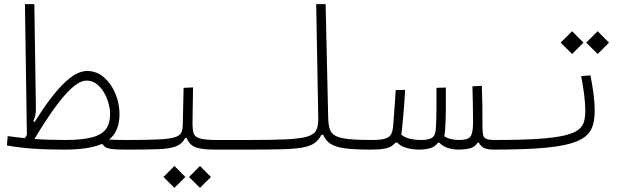

<svg xmlns="http://www.w3.org/2000/svg" viewBox="-20 -713 2970 917"><path d="M580.6 1.5Q523.4 1.5 500.7 -3.7Q478 -8.8 471.2 -23.9H461.9Q401.4 1.5 288.1 1.5Q220.2 1.5 171.4 -1Q122.6 -3.4 85 -7.8Q47.4 -12.2 13.2 -18.1L16.6 -63Q36.1 -60.5 56.4 -57.9Q76.7 -55.2 99.1 -53.2Q103.5 -61 108.4 -68.8L99.1 -693.4H144L151.4 -197.3Q151.9 -179.2 149.2 -164.8Q146.5 -150.4 139.2 -134.3L145.5 -130.4Q221.2 -252 283 -313Q344.7 -374 395.5 -374Q441.9 -374 476.8 -343.5Q511.7 -313 531.2 -265.6Q550.8 -218.3 550.8 -168Q550.8 -86.4 501 -46.4Q524.9 -44.9 543.7 -44.7Q562.5 -44.4 585.9 -44.4Q605.5 -44.4 611.6 -39.3Q617.7 -34.2 617.7 -22.5Q617.7 -11.2 610.4 -4.9Q603 1.5 580.6 1.5ZM144.5 -49.3Q175.3 -46.9 210.9 -45.7Q246.6 -44.4 289.6 -44.4Q371.6 -44.4 418.9 -56.9Q466.3 -69.3 486.1 -96.7Q505.9 -124 505.9 -168Q505.9 -190.9 498.5 -218.5Q491.2 -246.1 476.8 -271Q462.4 -295.9 441.4 -312Q420.4 -328.1 393.1 -328.1Q350.6 -328.1 288.8 -257.8Q227.1 -187.5 144.5 -49.3Z M580.1 1.5 585.9 -44.4Q679.7 -44.4 733.6 -46.9Q787.6 -49.3 813 -56.9Q838.4 -64.5 845.5 -79.3Q852.5 -94.2 853 -119.1L856.9 -293.5L901.9 -295.4L899.4 -124Q899.4 -93.8 904.8 -76.4Q910.2 -59.1 935.1 -51.8Q960 -44.4 1018.6 -44.4H1171.9Q1190.4 -44.4 1197 -40.8Q1203.6 -37.1 1203.6 -22Q1203.6 -7.3 1193.6 -2.9Q1183.6 1.5 1166 1.5H1007.3Q941.9 1.5 913.1 -10Q884.3 -21.5 871.6 -54.2H864.7Q850.6 -26.4 822 -14.6Q793.5 -2.9 741 -0.7Q688.5 1.5 602.1 1.5Q596.7 1.5 591.3 1.5Q585.9 1.5 580.1 1.5ZM813 184.1 760.7 132.3 813 79.6 865.2 132.3ZM935.1 184.1 882.8 132.3 935.1 79.6 987.3 132.3Z M1166 1.5Q1137.7 1.5 1137.7 -23.4Q1137.7 -37.6 1147.5 -41Q1157.2 -44.4 1171.9 -44.4Q1283.2 -44.4 1349.1 -47.6Q1415 -50.8 1447.8 -60.8Q1480.5 -70.8 1490.5 -91.3Q1500.5 -111.8 1500 -146.5L1490.2 -693.4H1535.2L1547.4 -150.9Q1548.3 -117.7 1554.9 -96.7Q1561.5 -75.7 1582 -64.5Q1602.5 -53.2 1644.5 -48.8Q1686.5 -44.4 1757.8 -44.4Q1794.4 -44.4 1794.4 -23.4Q1794.4 -7.3 1783.9 -2.9Q1773.4 1.5 1752 1.5Q1676.3 1.5 1630.6 -4.2Q1585 -9.8 1560.3 -25.1Q1535.6 -40.5 1523.4 -69.3H1515.1Q1502 -43 1480.7 -28.6Q1459.5 -14.2 1421.6 -7.8Q1383.8 -1.5 1322 0Q1260.3 1.5 1166 1.5Z M1981.4 1.5Q1952.1 1.5 1922.6 -6.3Q1893.1 -14.2 1877.4 -32.2L1868.7 -31.7Q1861.8 -22.9 1850.6 -15.4Q1839.4 -7.8 1816.9 -3.2Q1794.4 1.5 1753.4 1.5L1757.8 -44.4Q1800.8 -44.4 1821.3 -51.5Q1841.8 -58.6 1848.9 -73.7Q1856 -88.9 1857.9 -113.8Q1861.8 -165.5 1864.5 -202.1Q1867.2 -238.8 1870.1 -282.7L1915 -283.7Q1912.6 -242.2 1909.9 -206.3Q1907.2 -170.4 1903.3 -130.4Q1901.9 -112.3 1900.1 -97.2Q1898.4 -82 1896.5 -69.8Q1914.1 -55.7 1939 -50Q1963.9 -44.4 1987.8 -44.4Q2029.8 -44.4 2044.7 -55.9Q2059.6 -67.4 2061.5 -96.7Q2064 -132.8 2064.5 -187.7Q2064.9 -242.7 2064.5 -293.5L2109.4 -294.9Q2109.9 -247.6 2109.4 -193.4Q2108.9 -139.2 2106.4 -101.1Q2105 -80.6 2102.1 -62Q2119.1 -51.3 2138.2 -47.9Q2157.2 -44.4 2171.9 -44.4Q2215.3 -44.4 2227.3 -61.5Q2239.3 -78.6 2239.3 -127.9Q2239.3 -169.9 2238.5 -210.7Q2237.8 -251.5 2236.3 -300.8L2281.2 -303.2Q2283.2 -252.9 2283.7 -211.2Q2284.2 -169.4 2284.2 -131.3Q2284.2 -124.5 2284.2 -118.7Q2284.2 -118.7 2284.2 -118.7Q2284.2 -118.7 2284.2 -118.7Q2284.2 -88.4 2286.6 -72.3Q2289.1 -56.2 2301.5 -50.3Q2314 -44.4 2343.8 -44.4Q2362.3 -44.4 2368.7 -39.6Q2375 -34.7 2375 -23.4Q2375 -7.3 2365.2 -2.9Q2355.5 1.5 2337.9 1.5Q2311.5 1.5 2294.2 -5.4Q2276.9 -12.2 2267.1 -31.7H2261.2Q2247.1 -9.3 2222.2 -3.9Q2197.3 1.5 2169.4 1.5Q2145.5 1.5 2120.4 -5.9Q2095.2 -13.2 2078.1 -31.7H2071.8Q2057.1 -11.2 2033.9 -4.9Q2010.7 1.5 1981.4 1.5Z M2337.9 1.5Q2326.7 1.5 2326.7 -23.9Q2326.7 -44.4 2343.8 -44.4Q2466.8 -44.4 2546.6 -49.6Q2626.5 -54.7 2673.1 -65.4Q2719.7 -76.2 2741.5 -92.8Q2763.2 -109.4 2769.3 -132.1Q2775.4 -154.8 2775.4 -184.6Q2775.4 -221.2 2769.5 -264.9Q2763.7 -308.6 2755.9 -349.6L2799.8 -353Q2808.6 -311 2814.5 -265.6Q2820.3 -220.2 2820.3 -185.5Q2820.3 -144.5 2811.3 -113.8Q2802.2 -83 2775.4 -61Q2748.5 -39.1 2695.6 -25.1Q2642.6 -11.2 2555.4 -4.9Q2468.3 1.5 2337.9 1.5ZM2834.5 -455.1 2779.8 -509.3 2834.5 -564 2888.7 -509.3ZM2712.4 -455.1 2657.7 -509.3 2712.4 -564 2766.6 -509.3Z"/></svg>

Font: Cascadia Code NF ExtraLight
Style: Regular
Weight: 200
Monospace: yes
Designer: Aaron Bell
Foundry: Saja Typeworks
Version: Version 2404.023; ttfautohint (v1.8.4)